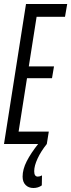

<svg xmlns="http://www.w3.org/2000/svg" viewBox="-27 -720 356 960"><path d="M-7 0 103 -700H309L298 -636H156L117 -388H243L233 -329H108L66 -62H217L207 0ZM166 -3 207 0Q178 36 161 72.5Q144 109 144 136Q144 163 162 163Q172 163 183 157L182 207Q164 220 140 220Q116 220 101 205Q86 190 86 163Q86 127 106.5 86.5Q127 46 166 -3Z"/></svg>

Font: Georama ExtraCondensed
Style: Italic
Weight: 400
Width: 2
Italic angle: -9°
Designer: Jean-Baptiste Levee
Foundry: Production Type
Version: Version 1.000